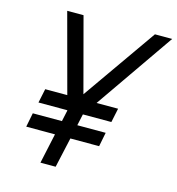

<svg xmlns="http://www.w3.org/2000/svg" viewBox="-116 -900 922 1000"><g transform="rotate(15 344.5 -400.0)"><path d="M193 0 228 -162H73L88 -238H245L258 -298L257 -300H102L118 -376H237L123 -800H211L317 -402L596 -800H689L395 -376H511L495 -300H342L341 -298L328 -238H481L466 -162H311L275 0Z"/></g></svg>

Font: Victor Mono Thin Medium
Style: Italic
Weight: 500
Italic angle: -12°
Monospace: yes
Version: Version 1.561;gftools[0.9.30]